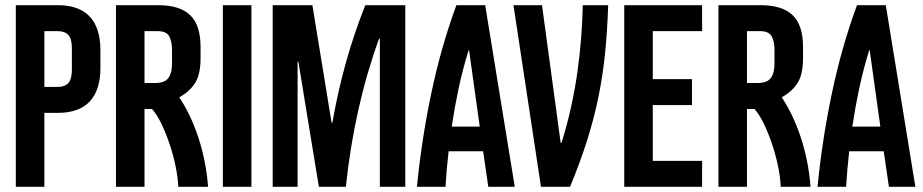

<svg xmlns="http://www.w3.org/2000/svg" viewBox="-20 -720 3559 740"><path d="M41 -700H203Q285 -700 326 -656Q367 -612 367 -527V-458Q367 -373 326 -329Q285 -285 203 -285H151V0H41ZM203 -385Q230 -385 243.5 -400Q257 -415 257 -451V-534Q257 -570 243.5 -585Q230 -600 203 -600H151V-385Z M577 -400Q615 -400 629 -419.5Q643 -439 643 -474V-528Q643 -559 632.5 -579.5Q622 -600 587 -600H537V-400ZM427 -700H590Q673 -700 713 -661.5Q753 -623 753 -539V-496Q753 -434 732.5 -401Q712 -368 671 -345Q691 -315 709.5 -277Q728 -239 743 -194.5Q758 -150 768 -101Q778 -52 782 0H667Q666 -33 657.5 -75.5Q649 -118 635 -160.5Q621 -203 603.5 -240Q586 -277 566 -300H537V0H427Z M839 -700H949V0H839Z M1031 -700H1184L1258 -247H1261Q1303 -488 1388 -700H1542V0H1444V-571H1441Q1393 -439 1361 -296Q1329 -153 1313 0H1209L1130 -482H1127V0H1031Z M1829 -232 1788 -526H1786Q1763 -452 1747.5 -379Q1732 -306 1721 -232ZM1587 0Q1604 -177 1641.5 -357Q1679 -537 1739 -700H1850L1964 0H1862L1842 -137H1709Q1701 -67 1697 0Z M1959 -700H2069L2141 -169H2144Q2165 -236 2180.5 -305.5Q2196 -375 2205.5 -443Q2215 -511 2220 -576.5Q2225 -642 2226 -700H2324Q2321 -605 2312.5 -519Q2304 -433 2287 -349Q2270 -265 2243 -179.5Q2216 -94 2177 0H2065Z M2386 -700H2686V-600H2496V-415H2647V-315H2496V-100H2686V0H2386Z M2899 -400Q2937 -400 2951 -419.5Q2965 -439 2965 -474V-528Q2965 -559 2954.5 -579.5Q2944 -600 2909 -600H2859V-400ZM2749 -700H2912Q2995 -700 3035 -661.5Q3075 -623 3075 -539V-496Q3075 -434 3054.5 -401Q3034 -368 2993 -345Q3013 -315 3031.5 -277Q3050 -239 3065 -194.5Q3080 -150 3090 -101Q3100 -52 3104 0H2989Q2988 -33 2979.5 -75.5Q2971 -118 2957 -160.5Q2943 -203 2925.5 -240Q2908 -277 2888 -300H2859V0H2749Z M3373 -232 3332 -526H3330Q3307 -452 3291.5 -379Q3276 -306 3265 -232ZM3131 0Q3148 -177 3185.5 -357Q3223 -537 3283 -700H3394L3508 0H3406L3386 -137H3253Q3245 -67 3241 0Z"/></svg>

Font: Booming Bebas 2
Style: Regular
Weight: 400
Designer: Ryoichi Tsunekawa
Foundry: Ryoichi Tsunekawa
Version: Version 2.000